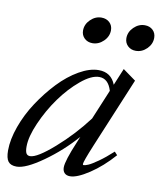

<svg xmlns="http://www.w3.org/2000/svg" viewBox="-82 -726 675 801"><g transform="rotate(10 255.5 -325.5)"><path d="M447.8 -550.8Q427.2 -550.8 413.8 -563.7Q400.4 -576.7 400.4 -596.2Q400.4 -622.6 420.9 -642.6Q441.4 -662.6 467.3 -662.6Q488.3 -662.6 501.5 -649.9Q514.6 -637.2 514.6 -617.2Q514.6 -590.8 494.4 -570.8Q474.1 -550.8 447.8 -550.8ZM264.2 -550.8Q243.7 -550.8 230.2 -563.7Q216.8 -576.7 216.8 -596.2Q216.8 -622.6 237.3 -642.6Q257.8 -662.6 283.7 -662.6Q304.7 -662.6 318.1 -649.9Q331.5 -637.2 331.5 -617.2Q331.5 -590.8 311 -570.8Q290.5 -550.8 264.2 -550.8ZM42 11.2Q17.1 11.2 6.3 -2.7Q-4.4 -16.6 -4.4 -49.3Q-4.4 -95.7 15.6 -151.4Q35.6 -207 69.1 -257.8Q102.5 -308.6 142.8 -351.1Q183.1 -393.6 227.8 -419.2Q272.5 -444.8 310.5 -444.8Q363.3 -444.8 382.3 -395.5L412.1 -467.3L466.8 -427.7L342.3 -128.9Q313 -58.1 313 -47.4Q313 -43.5 316.9 -43.5Q323.2 -43.5 336.4 -49.1Q349.6 -54.7 376.7 -73.7Q403.8 -92.8 435.1 -121.6L447.3 -108.4Q400.4 -55.2 349.4 -21.5Q298.3 12.2 268.6 12.2Q253.4 12.2 245.1 3.7Q236.8 -4.9 236.8 -20Q236.8 -47.9 272.5 -132.3L282.7 -157.2Q225.1 -91.3 152.8 -40Q80.6 11.2 42 11.2ZM68.8 -78.6Q68.8 -58.6 73.7 -50Q78.6 -41.5 89.8 -41.5Q119.6 -41.5 190.7 -104Q261.7 -166.5 317.9 -241.2L370.6 -367.7Q356 -417 317.4 -417Q284.2 -417 240 -380.1Q195.8 -343.3 158.4 -291.3Q121.1 -239.3 95 -179.7Q68.8 -120.1 68.8 -78.6Z"/></g></svg>

Font: Elstob
Style: Italic
Weight: 400
Italic angle: -20°
Designer: Peter S. Baker
Version: Version 1.015